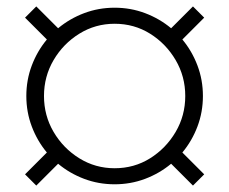

<svg xmlns="http://www.w3.org/2000/svg" viewBox="-20 -614 714 598"><path d="M337 -40Q287 -40 242 -57Q197 -74 161 -104L93 -36L58 -71L126 -139Q96 -175 79 -220Q62 -265 62 -315Q62 -365 79 -410Q96 -455 126 -491L58 -559L93 -594L161 -526Q197 -556 242 -573Q287 -590 337 -590Q387 -590 432 -573Q477 -556 513 -526L581 -594L616 -559L548 -491Q578 -455 595 -410Q612 -365 612 -315Q612 -265 595 -220Q578 -175 548 -139L616 -71L581 -36L513 -104Q477 -74 432 -57Q387 -40 337 -40ZM337 -90Q398 -90 447.5 -121Q497 -152 527 -203Q557 -254 557 -315Q557 -376 527 -427Q497 -478 447.5 -509Q398 -540 337 -540Q277 -540 227 -509Q177 -478 147 -427Q117 -376 117 -315Q117 -254 147 -203Q177 -152 227 -121Q277 -90 337 -90Z"/></svg>

Font: Bona Nova
Style: Bold
Weight: 700
Designer: Mateusz Machalski
Foundry: Capitalics
Version: Version 4.001; ttfautohint (v1.8.3)